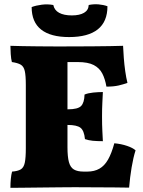

<svg xmlns="http://www.w3.org/2000/svg" viewBox="-20 -899 686 922"><path d="M30 -679Q54 -678 89 -677.5Q124 -677 163 -676.5Q202 -676 239 -676Q276 -676 304 -676V-192Q304 -146 311 -120.5Q318 -95 335 -85Q352 -75 382 -75L339 0Q313 0 268.5 0.5Q224 1 175.5 1.5Q127 2 87 2.5Q47 3 30 3Q30 -19 32 -40Q34 -61 38 -75Q65 -77 79.5 -85.5Q94 -94 99 -117.5Q104 -141 104 -187V-491Q104 -536 99 -558Q94 -580 79.5 -588.5Q65 -597 37 -601Q33 -616 31.5 -639.5Q30 -663 30 -679ZM529 -211Q562 -208 590 -198.5Q618 -189 631 -177Q620 -143 612 -95Q604 -47 600 2Q571 1 525.5 1Q480 1 430.5 0.5Q381 0 339 0L382 -75H399Q433 -75 457.5 -89Q482 -103 499 -133Q516 -163 529 -211ZM474 -457Q473 -433 471.5 -405.5Q470 -378 470 -340Q470 -298 471.5 -270.5Q473 -243 474 -221Q446 -221 425.5 -223Q405 -225 388 -231Q384 -272 366.5 -285.5Q349 -299 305 -299H248V-374H305Q354 -374 369.5 -390Q385 -406 386 -445Q403 -452 427.5 -454.5Q452 -457 474 -457ZM571 -679Q572 -654 574.5 -621Q577 -588 581.5 -556.5Q586 -525 592 -501Q573 -494 549.5 -488.5Q526 -483 491 -483Q485 -519 471.5 -545.5Q458 -572 430.5 -586.5Q403 -601 353 -601H260L294 -676Q369 -676 420 -676.5Q471 -677 507 -677.5Q543 -678 571 -679ZM496 -869Q496 -795 449.5 -758Q403 -721 312 -721Q223 -721 177.5 -757Q132 -793 132 -865Q153 -873 181 -876.5Q209 -880 236 -875Q241 -850 264 -837.5Q287 -825 325 -825Q362 -825 383.5 -837.5Q405 -850 406 -875Q430 -880 453.5 -878Q477 -876 496 -869Z"/></svg>

Font: Vollkorn Black
Style: Regular
Weight: 900
Designer: Friedrich Althausen
Foundry: Friedrich Althausen
Version: Version 5.000